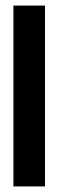

<svg xmlns="http://www.w3.org/2000/svg" viewBox="-20 -667 209 687"><path d="M28 0V-647H141V0Z"/></svg>

Font: New Amsterdam
Style: Regular
Weight: 400
Designer: Vladimir Nikolic
Foundry: Vladimir Nikolic
Version: Version 1.000; ttfautohint (v1.8.4.7-5d5b)